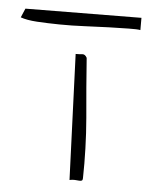

<svg xmlns="http://www.w3.org/2000/svg" viewBox="-152 -542 449 580"><g transform="rotate(5 72.5 -251.5)"><path d="M65.4 -378.9Q77.1 -378.9 85.4 -379.9Q93.8 -380.9 99.6 -370.1Q102.5 -326.2 106.4 -280.8Q110.4 -235.4 114.3 -189.5Q118.2 -143.6 119.6 -97.2Q121.1 -50.8 120.1 -6.8Q120.1 -1 117.2 0.5Q114.3 2 108.9 1.5Q103.5 1 96.2 0.5Q88.9 0 80.1 2ZM-97.7 -502 253.9 -504.9V-467.8Q244.1 -469.7 218.3 -469.2Q192.4 -468.8 158.2 -467.8Q124 -466.8 85 -464.8Q45.9 -462.9 8.8 -463.4Q-28.3 -463.9 -59.6 -465.8Q-90.8 -467.8 -109.4 -474.6Z"/></g></svg>

Font: Annie Use Your Telescope
Style: Regular
Weight: 400
Version: Version 1.003 2001